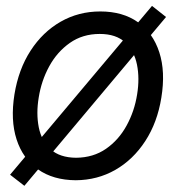

<svg xmlns="http://www.w3.org/2000/svg" viewBox="-20 -591 590 642"><path d="M61.5 30.3 13.7 -6.8 488.3 -571.3 535.2 -534.2ZM233.4 11.7Q157.7 11.2 106.9 -24.7Q56.2 -60.5 35.4 -125Q14.6 -189.5 28.3 -275.4Q42 -359.4 82.3 -421.6Q122.6 -483.9 182.6 -518.3Q242.7 -552.7 315.4 -552.7Q390.6 -552.7 441.2 -516.8Q491.7 -481 512.7 -416Q533.7 -351.1 519.5 -264.6Q506.3 -181.6 465.8 -119.4Q425.3 -57.1 365.5 -22.9Q305.7 11.2 233.4 11.7ZM234.4 -63.5Q292 -64 334.5 -93.5Q377 -123 403.3 -171.1Q429.7 -219.2 438.5 -275.4Q447.3 -329.1 438 -375Q428.7 -420.9 398.4 -449.2Q368.2 -477.5 313.5 -477.5Q256.3 -477.5 213.6 -447.5Q170.9 -417.5 144.5 -369.1Q118.2 -320.8 109.4 -264.6Q100.6 -211.4 109.6 -165.5Q118.7 -119.6 149.2 -91.8Q179.7 -64 234.4 -63.5Z"/></svg>

Font: Inter Tight
Style: Italic
Weight: 400
Italic angle: -9.39999°
Designer: Rasmus Andersson
Foundry: rsms
Version: Version 3.002